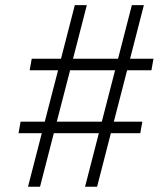

<svg xmlns="http://www.w3.org/2000/svg" viewBox="-20 -713 626 733"><path d="M304.7 0 357.4 -204.6H185.5L132.8 0H86.9L139.6 -204.6H50.8L58.6 -248.5H150.9L201.7 -444.8H93.3L101.1 -488.8H212.9L265.6 -693.4H311.5L258.8 -488.8H430.7L483.4 -693.4H529.3L476.6 -488.8H565.9L558.1 -444.8H465.3L414.6 -248.5H523.4L515.6 -204.6H403.3L350.6 0ZM196.8 -248.5H368.7L419.4 -444.8H247.6Z"/></svg>

Font: CaskaydiaCove NFP ExtraLight
Style: Italic
Weight: 200
Italic angle: -10°
Designer: Aaron Bell
Foundry: Saja Typeworks
Version: Version 2111.001; VTT 6.35;Nerd Fonts 3.1.1